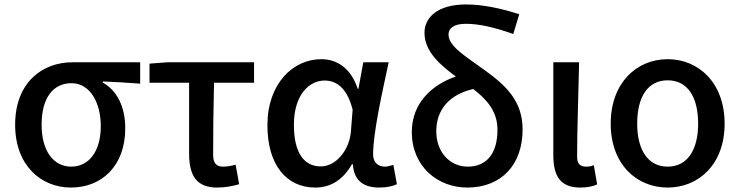

<svg xmlns="http://www.w3.org/2000/svg" viewBox="-20 -830 3326 863"><path d="M299 13C438 13 543 -85 543 -253C543 -350 506 -423 442 -459V-464C502 -461 549 -459 610 -454V-550H305C172 -550 48 -461 48 -269C48 -88 163 13 299 13ZM300 -81C220 -81 167 -152 167 -269C167 -397 224 -456 301 -456C386 -456 433 -367 433 -263C433 -150 380 -81 300 -81Z M955 13C994 13 1028 6 1055 -2L1039 -90C1019 -84 1000 -81 983 -81C954 -81 938 -95 938 -134C938 -230 939 -341 942 -458H1122V-550H732L652 -544V-458H830V-140C830 -43 862 13 955 13Z M1397 13C1467 13 1522 -22 1562 -92H1566C1571 -16 1616 13 1685 13C1721 13 1747 6 1764 -2L1748 -89C1732 -84 1720 -81 1711 -81C1680 -81 1657 -99 1657 -136C1657 -232 1697 -410 1727 -550H1613L1591 -431H1588C1556 -527 1492 -564 1424 -564C1297 -564 1182 -454 1182 -267C1182 -87 1269 13 1397 13ZM1422 -82C1346 -82 1301 -144 1301 -269C1301 -403 1369 -468 1439 -468C1488 -468 1539 -440 1565 -337L1557 -236C1549 -153 1489 -82 1422 -82Z M2314 -766C2224 -795 2144 -810 2075 -810C1946 -810 1888 -751 1888 -683C1888 -599 1957 -539 2029 -486C1920 -449 1831 -365 1831 -237C1831 -80 1949 13 2080 13C2236 13 2329 -92 2329 -248C2329 -376 2254 -446 2158 -515C2071 -578 1996 -622 1996 -675C1996 -702 2018 -723 2074 -723C2130 -723 2198 -709 2287 -677ZM2082 -81C2007 -81 1941 -141 1941 -240C1941 -340 2003 -406 2107 -430C2168 -383 2216 -330 2216 -247C2216 -143 2170 -81 2082 -81Z M2588 13C2624 13 2645 7 2664 -1L2649 -88C2640 -83 2629 -81 2615 -81C2588 -81 2574 -93 2574 -126C2574 -247 2580 -406 2583 -550H2467V-133C2467 -41 2497 13 2588 13Z M2981 13C3120 13 3237 -91 3237 -274C3237 -458 3120 -564 2981 -564C2842 -564 2725 -458 2725 -274C2725 -91 2842 13 2981 13ZM2981 -81C2892 -81 2844 -157 2844 -274C2844 -395 2892 -469 2981 -469C3070 -469 3118 -395 3118 -274C3118 -157 3070 -81 2981 -81Z"/></svg>

Font: Spoqa Han Sans Neo Medium
Style: Regular
Weight: 500
Designer: [Spoqa Han Sans Neo] Dong-huui Kim  Younghwa Kang  Yujin Lee  [Noto Sans] Ryoko NISHIZUKA  (kana & ideographs); Paul D. 
Foundry: Spoqa (http://www.spoqa-han-sans.com)
Version: Version 1.000